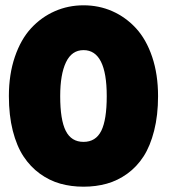

<svg xmlns="http://www.w3.org/2000/svg" viewBox="-20 -692 642 724"><path d="M13.5 -329.5Q13.5 -411.5 36 -477.5Q58.5 -543.5 97.2 -585.5Q136 -627.5 186.8 -649.8Q237.5 -672 295 -672Q353 -672 403.5 -649.8Q454 -627.5 492.8 -585.5Q531.5 -543.5 553.8 -477.5Q576 -411.5 576 -329.5Q576 -257 561.2 -199Q546.5 -141 521.2 -102Q496 -63 460 -37Q424 -11 383 0.5Q342 12 295 12Q248 12 207.2 0.5Q166.5 -11 130.5 -37Q94.5 -63 68.8 -102Q43 -141 28.2 -199Q13.5 -257 13.5 -329.5ZM207 -329.5Q207 -240 228 -198.5Q249 -157 295 -157Q341 -157 361.8 -198.5Q382.5 -240 382.5 -329.5Q382.5 -503 295 -503Q250.5 -503 228.8 -457.2Q207 -411.5 207 -329.5Z"/></svg>

Font: League Spartan Black
Style: Regular
Weight: 900
Foundry: The League of Moveable Type
Version: Version 2.002